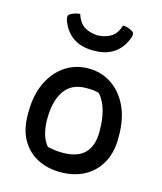

<svg xmlns="http://www.w3.org/2000/svg" viewBox="-120 -894 840 993"><g transform="rotate(15 300.0 -397.5)"><path d="M302 -545Q368 -545 422.5 -510Q477 -475 509.5 -408.5Q542 -342 542 -246V-235Q542 -160 511.5 -104.5Q481 -49 426 -19Q371 11 297 11Q229 11 175 -16.5Q121 -44 89.5 -98.5Q58 -153 58 -235V-246Q58 -337 89.5 -404Q121 -471 176 -508Q231 -545 302 -545ZM314 -444Q237 -444 199 -389Q161 -334 161 -239V-233Q161 -195 170.5 -159.5Q180 -124 202 -98Q222 -94 240.5 -91.5Q259 -89 283 -89Q363 -89 401 -128.5Q439 -168 439 -241V-248Q439 -308 426 -355.5Q413 -403 384 -436Q370 -441 353 -442.5Q336 -444 314 -444ZM300 -722Q347 -725 374.5 -744Q402 -763 415 -806Q445 -804 468 -789Q481 -780 473 -757Q453 -701 410.5 -671Q368 -641 304 -641H296Q232 -641 189.5 -671Q147 -701 127 -757Q119 -780 132 -789Q155 -804 185 -806Q199 -763 226.5 -744Q254 -725 300 -722Z"/></g></svg>

Font: Recursive Mn Csl St Med
Style: Regular
Weight: 500
Monospace: yes
Version: Version 1.079;hotconv 1.0.112;makeotfexe 2.5.65598; ttfautoh